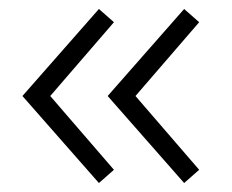

<svg xmlns="http://www.w3.org/2000/svg" viewBox="-20 -463 518 428"><path d="M390.5 -55 220 -249 390.5 -443 424 -413.5 282 -249 424 -84.5ZM200.5 -55 30 -249 200.5 -443 234 -413.5 92 -249 234 -84.5Z"/></svg>

Font: Geologica Thin
Style: Regular
Weight: 100
Designer: Sindre Bremnes, Frode Helland
Foundry: Monokrom Skriftforlag AS
Version: Version 1.010; ttfautohint (v1.8.4.7-5d5b);gftools[0.9.28]